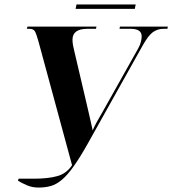

<svg xmlns="http://www.w3.org/2000/svg" viewBox="-20 -834 777 866"><path d="M61 -19 64 -28H133Q196 -28 238 -39.5Q280 -51 305 -89L153 -649Q144 -681 137.5 -692.5Q131 -704 113 -704H101L104 -714H415L413 -704H374Q307 -704 307 -655Q307 -642 309.5 -629Q312 -616 315 -604L371 -365Q379 -331 386 -300Q393 -269 398 -246Q406 -265 417 -284.5Q428 -304 443 -330L603 -615Q612 -631 615.5 -645Q619 -659 619 -670Q619 -704 570 -704H519L521 -714H737L735 -704H717Q690 -704 669 -688.5Q648 -673 622 -626L378 -190Q341 -124 312.5 -84Q284 -44 259 -23Q234 -2 209 5Q184 12 154 12Q125 12 101 1.5Q77 -9 61 -19ZM321 -794 325 -814H592L588 -794Z"/></svg>

Font: Noto Serif Display SemiCondensed
Style: Bold Italic
Weight: 700
Width: 4
Italic angle: -12°
Designer: Monotype Design Team
Foundry: Monotype Imaging Inc.
Version: Version 2.009